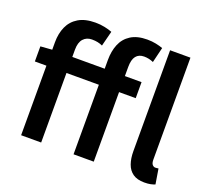

<svg xmlns="http://www.w3.org/2000/svg" viewBox="-136 -984 1278 1170"><g transform="rotate(20 502.5 -398.5)"><path d="M105 0V-603Q105 -660 125 -704.5Q145 -749 187.5 -774.5Q230 -800 297 -800Q329 -800 357.5 -794Q386 -788 406 -780L381 -682Q366 -689 349.5 -692.5Q333 -696 312 -696Q277 -696 256 -672.5Q235 -649 235 -602V0ZM445 0V-612Q445 -669 463.5 -714Q482 -759 523 -785Q564 -811 629 -811Q660 -811 686 -805.5Q712 -800 731 -793L707 -694Q677 -707 646 -707Q612 -707 594 -684.5Q576 -662 576 -614V0ZM30 -451V-549L112 -555H684V-451ZM908 14Q862 14 834 -5.5Q806 -25 793.5 -60.5Q781 -96 781 -143V-797H913V-137Q913 -113 921.5 -103.5Q930 -94 940 -94Q945 -94 949 -94.5Q953 -95 961 -96L977 2Q965 7 948.5 10.5Q932 14 908 14Z"/></g></svg>

Font: Noto Sans TC SemiBold
Style: Regular
Weight: 600
Designer: Ryoko NISHIZUKA  (kana, bopomofo & ideographs); Paul D. Hunt (Latin, Greek & Cyrillic); Sandoll Communications , Soo-you
Foundry: Adobe
Version: Version 2.004-H2;hotconv 1.0.118;makeotfexe 2.5.65603